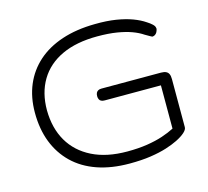

<svg xmlns="http://www.w3.org/2000/svg" viewBox="-102 -811 1018 939"><g transform="rotate(-15 407.5 -341.5)"><path d="M443 10Q351 10 279.5 -15Q208 -40 159 -87.5Q110 -135 84.5 -201Q59 -267 59 -350Q59 -428 85.5 -490.5Q112 -553 162.5 -598Q213 -643 286.5 -667.5Q360 -692 454 -693Q514 -694 560.5 -686.5Q607 -679 642 -666Q677 -653 702 -636Q718 -626 728 -616.5Q738 -607 739 -599Q741 -595 739 -588Q737 -581 733 -574Q729 -568 723 -564.5Q717 -561 710 -561Q709 -561 699.5 -566.5Q690 -572 676 -580Q654 -595 623 -606.5Q592 -618 549.5 -625Q507 -632 450 -632Q344 -632 270 -597.5Q196 -563 157.5 -498.5Q119 -434 119 -346Q120 -255 158.5 -189Q197 -123 270 -86.5Q343 -50 447 -50Q504 -50 548.5 -57Q593 -64 627.5 -75.5Q662 -87 689 -101V-320H405Q395 -320 388 -323Q381 -326 377.5 -333Q374 -340 374 -349Q374 -360 377.5 -366.5Q381 -373 387.5 -376.5Q394 -380 404 -380H705Q721 -380 730.5 -375.5Q740 -371 744.5 -361.5Q749 -352 749 -336V-92Q749 -80 733.5 -66Q718 -52 690 -38Q666 -26 631.5 -15Q597 -4 550.5 3Q504 10 443 10Z"/></g></svg>

Font: Fredoka SemiExpanded Light
Style: Regular
Weight: 300
Width: 6
Designer: Ben Nathan
Foundry: Milena B. Brandão, Ben Nathan
Version: Version 2.001